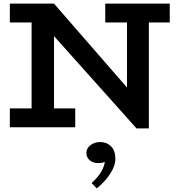

<svg xmlns="http://www.w3.org/2000/svg" viewBox="-20 -706 980 1065"><path d="M737.2 6.2 118.5 -686H279.5L684.4 -220.7V-669H805.6V6.2ZM34.6 0V-104.6H397.3V0ZM155.3 -15V-686H279.5V-15ZM34.6 -581.4V-686H279.5L277.2 -581.4ZM563.8 -581.4V-686H921.6V-581.4ZM619.9 173.7Q619.9 215.1 590.1 259.7Q560.3 304.2 516.9 339L488.3 309.5Q524.3 276.8 542.4 244.7Q560.5 212.6 560.7 191.6Q552.5 196.3 543.4 197.5Q534.2 198.6 523.3 198.6Q496.1 198.6 477.7 183Q459.2 167.4 459.2 143Q459.2 116.3 482 99.1Q504.8 81.9 535.7 81.9Q571.9 81.9 595.9 105.8Q619.9 129.6 619.9 173.7Z"/></svg>

Font: BioRhyme ExtraBold
Style: Regular
Weight: 800
Designer: Aoife Mooney
Foundry: Aoife Mooney Type
Version: Version 1.600;gftools[0.9.33]